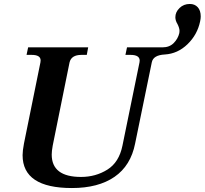

<svg xmlns="http://www.w3.org/2000/svg" viewBox="-20 -939 1033 969"><path d="M94 -156Q94 -178 101 -215L184 -624Q185 -628 185 -634Q185 -662 140 -662H114L122 -700H425L418 -662H391Q340 -662 331 -624L246 -204Q241 -176 241 -159Q241 -46 389 -46Q463 -46 522 -83Q581 -120 598 -204L684 -624Q685 -627 685 -633Q685 -662 639 -662H613L621 -700H800Q835 -700 856.5 -721.5Q878 -743 885 -772Q886 -776 886 -783Q886 -797 876 -817Q865 -835 865 -852Q865 -878 886 -898.5Q907 -919 938 -919Q963 -919 978 -902.5Q993 -886 993 -856Q993 -845 990 -831Q976 -764 926.5 -716Q877 -668 812 -664Q753 -661 746 -624L662 -215Q640 -103 558 -46.5Q476 10 343 10Q94 10 94 -156Z"/></svg>

Font: Taviraj SemiBold
Style: Italic
Weight: 600
Italic angle: -12°
Designer: Katatrad Team
Foundry: CadsonDemak
Version: Version 1.001